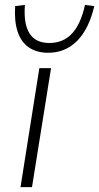

<svg xmlns="http://www.w3.org/2000/svg" viewBox="-20 -766 406 786"><path d="M64 0 141 -487H189L111 0ZM177 -550Q130 -550 98 -572Q66 -594 52 -637Q38 -680 42 -741L82 -746Q76 -668 101 -629Q126 -590 182 -590Q239 -590 275 -629Q311 -668 328 -746L366 -741Q352 -680 325.5 -637Q299 -594 261.5 -572Q224 -550 177 -550Z"/></svg>

Font: Nunito Sans 10pt SemiExpanded ExtraLight
Style: Italic
Weight: 250
Width: 6
Italic angle: -9°
Designer: Vernon Adams
Foundry: Vernon Adams
Version: Version 3.101;gftools[0.9.27]